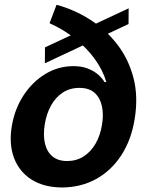

<svg xmlns="http://www.w3.org/2000/svg" viewBox="-20 -788 625 819"><path d="M528.3 -685.5 171.4 -518.1 171.9 -585.9 528.8 -752.4ZM244.6 11.7Q167.5 11.2 115 -21.7Q62.5 -54.7 40 -113.8Q17.6 -172.9 30.3 -250Q42.5 -322.8 80.1 -380.6Q117.7 -438.5 173.1 -472.2Q228.5 -505.9 293.9 -505.9Q327.6 -505.9 353.3 -496.1Q378.9 -486.3 397 -471.2Q415 -456.1 425.8 -438H433.6Q418.9 -488.3 385 -535.4Q351.1 -582.5 301.8 -622.1Q252.4 -661.6 191.4 -689L221.2 -767.6Q296.9 -747.1 363.8 -704.6Q430.7 -662.1 479.2 -599.9Q527.8 -537.6 549.1 -456.8Q570.3 -376 554.2 -278.8Q539.6 -189.9 496.8 -124.8Q454.1 -59.6 389.6 -24.2Q325.2 11.2 244.6 11.7ZM266.6 -101.1Q305.7 -101.1 336.4 -120.6Q367.2 -140.1 387.5 -175Q407.7 -210 415 -255.4Q422.4 -298.3 415 -334Q407.7 -369.6 384.3 -391.4Q360.8 -413.1 318.4 -413.1Q277.8 -413.1 247.3 -392.8Q216.8 -372.6 197.5 -337.6Q178.2 -302.7 170.9 -257.8Q163.6 -213.4 171.4 -177.7Q179.2 -142.1 202.9 -121.6Q226.6 -101.1 266.6 -101.1Z"/></svg>

Font: Inter 24pt
Style: Bold Italic
Weight: 700
Italic angle: -9.3988°
Version: Version 4.001;git-66647c0bb